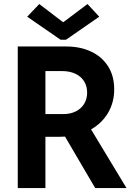

<svg xmlns="http://www.w3.org/2000/svg" viewBox="-20 -956 688 976"><path d="M70.3 -719.7H317.4Q387.2 -719.7 442.4 -694.1Q497.6 -668.5 529.1 -619.4Q560.5 -570.3 560.5 -502.9Q561 -437.5 530.3 -384Q499.5 -330.6 442.9 -298.3L623 0H463.9L310.5 -261.7Q293.9 -260.7 285.2 -260.7H210.9V0H70.3ZM299.8 -843.8H302.7L424.8 -935.5L484.4 -871.1L315.4 -753.9H288.1L118.2 -871.1L179.7 -935.5ZM301.8 -376Q337.4 -376 365 -389.6Q392.6 -403.3 407.7 -428Q422.9 -452.6 422.9 -485.4Q422.9 -518.6 407.2 -543.2Q391.6 -567.9 362.8 -581.3Q334 -594.7 295.9 -594.7H210.9V-376Z"/></svg>

Font: Reddit Sans Strawberry
Style: Bold
Weight: 700
Designer: Stephen Hutchings
Foundry: Reddit
Version: Version 1.013